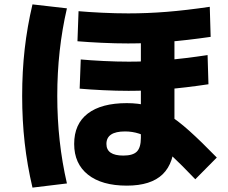

<svg xmlns="http://www.w3.org/2000/svg" viewBox="-20 -797 1040 875"><path d="M558 49Q444 49 381 -1Q318 -51 318 -141Q318 -232 380 -279.5Q442 -327 558 -327Q610 -327 654 -315.5Q698 -304 743.5 -276.5Q789 -249 843 -200.5Q897 -152 968 -79L870 20Q808 -45 762.5 -87.5Q717 -130 681 -154Q645 -178 614 -188Q583 -198 550 -198Q465 -198 465 -141Q465 -88 542 -88Q586 -88 604 -106.5Q622 -125 622 -169V-676H775V-161Q775 -55 721.5 -3Q668 49 558 49ZM564 -599Q506 -599 443 -602Q380 -605 333 -609L338 -746Q383 -742 445 -739Q507 -736 565 -736Q651 -736 739 -743Q827 -750 936 -766L940 -629Q829 -613 740 -606Q651 -599 564 -599ZM566 -383Q511 -383 449.5 -386Q388 -389 343 -393L348 -526Q392 -522 452 -519Q512 -516 567 -516Q650 -516 735 -523Q820 -530 926 -546L930 -413Q823 -397 736.5 -390Q650 -383 566 -383ZM128 58Q104 -44 92.5 -146Q81 -248 81 -360Q81 -472 92.5 -573.5Q104 -675 128 -777L285 -759Q263 -664 252 -564.5Q241 -465 241 -360Q241 -255 252 -155.5Q263 -56 285 39Z"/></svg>

Font: M PLUS 2 ExtraBold
Style: Regular
Weight: 800
Version: Version 1.001